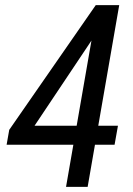

<svg xmlns="http://www.w3.org/2000/svg" viewBox="-20 -731 519 751"><path d="M441.4 -239.3 428.2 -165H5.9L16.1 -223.1L354.5 -710.9H427.2L333.5 -565.9L115.2 -239.3ZM446.3 -710.9 322.8 0H238.3L361.8 -710.9Z"/></svg>

Font: Roboto Condensed
Style: Italic
Weight: 400
Italic angle: -12°
Designer: Christian Robertson
Foundry: Google
Version: Version 3.0